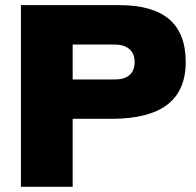

<svg xmlns="http://www.w3.org/2000/svg" viewBox="-20 -723 757 743"><path d="M61 0V-703.1H442.4Q570.8 -703.1 634.8 -648.4Q698.7 -593.8 698.7 -482.9Q698.7 -372.6 627.2 -317.9Q555.7 -263.2 411.6 -263.2H261.2V0ZM261.2 -415.5H425.8Q461.9 -415.5 481.4 -432.9Q501 -450.2 501 -482.9Q501 -515.6 480.5 -533.2Q460 -550.8 421.4 -550.8H261.2Z"/></svg>

Font: Schibsted Grotesk Black
Style: Regular
Weight: 900
Designer: Bakken & Baeck AS, Henrik Kongsvoll
Foundry: Schibsted ASA
Version: Version 1.100;gftools[0.9.25]